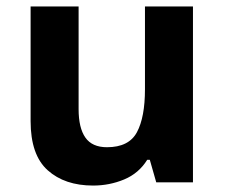

<svg xmlns="http://www.w3.org/2000/svg" viewBox="-20 -566 697 596"><path d="M579 -546V0H465L445 -70H437Q411 -28 365.5 -9Q320 10 269 10Q181 10 128 -37.5Q75 -85 75 -190V-546H224V-227Q224 -169 245 -139Q266 -109 312 -109Q380 -109 405 -155.5Q430 -202 430 -289V-546Z"/></svg>

Font: Noto Sans NKo Unjoined
Style: Bold
Weight: 700
Designer: Monotype Design Team
Foundry: Monotype Imaging Inc.
Version: Version 2.004